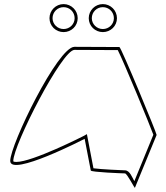

<svg xmlns="http://www.w3.org/2000/svg" viewBox="-20 -932 813 939"><path d="M30 -145C30 -65 394 -253 394 -253L424 -98C425 -90 580 -84 591 -84C602 -84 640 -6 640 -14L746 -272C746 -282 572 -702 564 -702C564 -702 425 -703 344 -703C263 -703 30 -225 30 -145ZM45 -145C45 -222 283 -688 344 -688C413 -688 526 -687 556 -687C584 -633 714 -318 730 -273L637 -46C627 -63 615 -99 591 -99C583 -99 469 -104 437 -109L405 -276L387 -266C387 -266 139 -140 60 -140C43 -140 45 -144 45 -145ZM222 -843C222 -805 253 -775 291 -775C329 -775 360 -805 360 -843C360 -881 329 -912 291 -912C253 -912 222 -881 222 -843ZM237 -843C237 -873 261 -897 291 -897C321 -897 345 -873 345 -843C345 -814 321 -790 291 -790C261 -790 237 -814 237 -843ZM414 -843C414 -805 445 -775 483 -775C521 -775 552 -805 552 -843C552 -881 521 -912 483 -912C445 -912 414 -881 414 -843ZM429 -843C429 -873 453 -897 483 -897C513 -897 537 -873 537 -843C537 -814 513 -790 483 -790C453 -790 429 -814 429 -843Z"/></svg>

Font: Ampere
Style: OuLn
Weight: 400
Version: Version 1